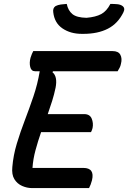

<svg xmlns="http://www.w3.org/2000/svg" viewBox="-20 -961 655 981"><path d="M144 0Q118 0 93 -11Q68 -22 53.5 -45.5Q39 -69 43 -108Q48 -168 66 -227.5Q84 -287 107 -347Q130 -407 151 -469Q172 -531 183 -597H159Q140 -597 134.5 -618.5Q129 -640 136 -666Q140 -678 143 -685.5Q146 -693 150 -700H555Q585 -700 595 -681Q605 -662 598 -635Q596 -624 591 -614.5Q586 -605 581 -597H251L248 -592Q275 -570 264 -513Q257 -479 246.5 -445.5Q236 -412 224 -378H410Q439 -378 448.5 -355Q458 -332 453 -307Q450 -295 445 -286H190Q174 -240 161.5 -194Q149 -148 146 -103H406Q465 -103 450 -40Q444 -17 435 0ZM544 -941Q564 -941 579.5 -939.5Q595 -938 605 -931Q621 -920 611 -899Q583 -841 531.5 -814.5Q480 -788 406 -788H398Q340 -788 299 -816Q258 -844 252 -899Q249 -920 264 -930Q276 -936 290.5 -938Q305 -940 321 -941Q328 -907 350 -889Q372 -871 422 -870Q469 -874 497 -889Q525 -904 544 -941Z"/></svg>

Font: Recursive Sn Csl St Med
Style: Italic
Weight: 500
Italic angle: -15°
Version: Version 1.079;hotconv 1.0.112;makeotfexe 2.5.65598; ttfautoh